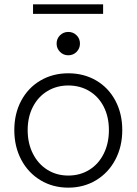

<svg xmlns="http://www.w3.org/2000/svg" viewBox="-20 -863 634 891"><path d="M46.4 -259.3Q46.4 -335.9 78.6 -396Q110.8 -456.1 168 -489.5Q225.1 -522.9 296.9 -522.9Q369.1 -522.9 426.3 -489.5Q483.4 -456.1 515.4 -396Q547.4 -335.9 547.4 -259.3Q547.4 -182.6 515.1 -121.8Q482.9 -61 425.8 -26.6Q368.7 7.8 296.9 7.8Q225.1 7.8 168 -26.6Q110.8 -61 78.6 -121.8Q46.4 -182.6 46.4 -259.3ZM485.4 -259.3Q485.4 -320.8 461.4 -367.7Q437.5 -414.6 394.5 -440.4Q351.6 -466.3 296.9 -466.3Q243.2 -466.3 200.2 -440.4Q157.2 -414.6 132.8 -367.4Q108.4 -320.3 108.4 -259.3Q108.4 -197.8 132.8 -149.7Q157.2 -101.6 200 -75Q242.7 -48.3 296.9 -48.3Q351.6 -48.3 394.5 -75Q437.5 -101.6 461.4 -149.7Q485.4 -197.8 485.4 -259.3ZM242.7 -660.6Q242.7 -683.6 258.5 -699.2Q274.4 -714.8 296.9 -714.8Q319.8 -714.8 335.4 -699.2Q351.1 -683.6 351.1 -660.6Q351.1 -638.2 335.4 -622.3Q319.8 -606.4 296.9 -606.4Q274.4 -606.4 258.5 -622.3Q242.7 -638.2 242.7 -660.6ZM133.3 -842.8H458.5V-798.8H133.3Z"/></svg>

Font: Reddit Sans Light
Style: Regular
Weight: 300
Designer: Stephen Hutchings
Foundry: Reddit
Version: Version 1.013